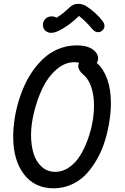

<svg xmlns="http://www.w3.org/2000/svg" viewBox="-20 -981 660 1011"><path d="M262 10.5Q162.5 10.5 106 -63.5Q49.5 -137.5 49.5 -260.5Q49.5 -304 56.2 -350.5Q63 -397 76.8 -444Q90.5 -491 110.5 -534.5Q130.5 -578 158.5 -616Q186.5 -654 219.5 -682Q252.5 -710 294.8 -726Q337 -742 383.5 -742Q448 -742 478 -712.8Q508 -683.5 490 -649.5Q524.5 -619.5 544.2 -565.2Q564 -511 564 -438.5Q564 -393 556.5 -344.2Q549 -295.5 534 -244.5Q519 -193.5 494 -148.2Q469 -103 436.8 -67.2Q404.5 -31.5 359.2 -10.5Q314 10.5 262 10.5ZM143.5 -270.5Q143.5 -215 157 -172Q170.5 -129 200 -102.5Q229.5 -76 271 -76Q310 -76 344 -99.8Q378 -123.5 401.5 -161.2Q425 -199 442 -245.8Q459 -292.5 467 -338.5Q475 -384.5 475 -424.5Q475 -483 459.2 -526.5Q443.5 -570 415 -591.5Q382 -622 396.5 -650.5Q384.5 -653.5 371 -653.5Q321 -653.5 276.5 -614.5Q232 -575.5 204 -516.8Q176 -458 159.8 -392.5Q143.5 -327 143.5 -270.5ZM217 -879.5Q229 -893 247.2 -894.5Q265.5 -896 277.5 -887.5Q311 -907.5 348 -943.5Q366 -960.5 391.2 -960.8Q416.5 -961 437.5 -946.5Q488 -913 521 -869Q531.5 -854 530 -841.2Q528.5 -828.5 517.5 -819.5Q506.5 -810 492.5 -811.8Q478.5 -813.5 466 -828Q431 -870 396 -897Q348 -849.5 295.5 -822Q246.5 -796 220 -818.5Q207.5 -829 206 -846.8Q204.5 -864.5 217 -879.5Z"/></svg>

Font: Monaspace Radon
Style: Regular
Weight: 400
Designer: Riley Cran & the Lettermatic Team
Foundry: Lettermatic
Version: Version 1.000 (Monaspace Radon)